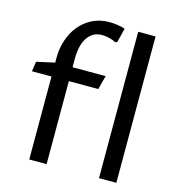

<svg xmlns="http://www.w3.org/2000/svg" viewBox="-115 -891 914 991"><g transform="rotate(15 341.5 -396.0)"><path d="M131.3 -443.4H26.9L34.7 -496.1L131.3 -517.6V-543Q131.3 -593.3 146.5 -638.7Q161.6 -684.1 189.7 -718Q217.8 -752 257.8 -772Q297.9 -792 347.7 -792Q367.7 -792 389.6 -789.1Q411.6 -786.1 432.1 -779.3L413.6 -704.1L403.8 -699.2Q387.7 -707.5 368.9 -712.6Q350.1 -717.8 328.6 -717.8Q301.3 -717.8 281.7 -705.8Q262.2 -693.8 249.3 -673.3Q236.3 -652.8 230.2 -625Q224.1 -597.2 224.1 -565.4V-517.6H400.9L381.3 -443.4H224.1V0H131.3ZM503.9 -782.2H596.7V0H503.9Z"/></g></svg>

Font: Proza Libre
Style: Regular
Weight: 400
Designer: Jasper de Waard
Foundry: Jasper de Waard
Version: Version 1.001; ttfautohint (v1.4.1.8-43bc)